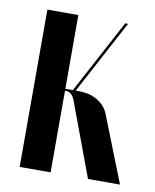

<svg xmlns="http://www.w3.org/2000/svg" viewBox="-63 -545 481 595"><g transform="rotate(10 177.0 -247.5)"><path d="M253.8 0H354.5L275.2 -201Q268.8 -220.2 257.1 -232.5Q245.5 -244.8 231.5 -251.6Q217.5 -258.5 203.5 -260.8Q189.5 -263 177.8 -263H114.2V-257H139.5Q148.8 -257 157 -249.4Q165.2 -241.8 171.5 -221ZM163 -252.2 292.8 -495H283.8L155.8 -255.5ZM136.2 -495H38.8V0H136.2Z"/></g></svg>

Font: Moniqa Black
Style: Regular
Weight: 900
Designer: Rajesh Rajput
Foundry: Rajesh Rajput
Version: Version 1.000